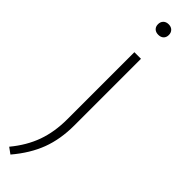

<svg xmlns="http://www.w3.org/2000/svg" viewBox="-348 -723 925 925"><g transform="rotate(45 114.5 -260.5)"><path d="M-8.5 208Q45.5 143 70.8 72.8Q96 2.5 96 -83.5V-540.5H141V-85.5Q141 7 112.8 82.2Q84.5 157.5 22.5 230.5ZM81 -716.5Q81 -732.5 91 -742.5Q101 -752.5 118 -752.5Q135 -752.5 145 -742.5Q155 -732.5 155 -716.5Q155 -700 145 -690.5Q135 -681 118 -681Q101 -681 91 -690.5Q81 -700 81 -716.5Z"/></g></svg>

Font: Encode Sans Expanded ExtraLight
Style: Regular
Weight: 275
Width: 7
Designer: Multiple Designers
Foundry: Impallari Type
Version: Version 2.000